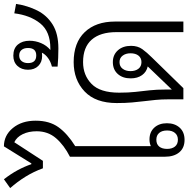

<svg xmlns="http://www.w3.org/2000/svg" viewBox="-40 -945 962 980"><g transform="rotate(-90 441.0 -455.0)"><path d="M315 -754Q315 -684 282 -638Q249 -592 185 -552V-166Q200 -173 219 -173Q257 -173 279.5 -148.5Q302 -124 302 -84Q302 -44 279.5 -19Q257 6 217 6Q176 6 153.5 -21Q131 -48 131 -95V-579Q190 -609 225.5 -650Q261 -691 261 -749Q261 -790 246 -820.5Q231 -851 205 -863L110 -717H72Q55 -764 29 -806Q3 -848 -29 -884L16 -916Q44 -880 62.5 -845.5Q81 -811 93 -776H97L184 -916Q240 -916 277.5 -870.5Q315 -825 315 -754ZM218 -138Q195 -138 183 -123.5Q171 -109 171 -83Q171 -58 183 -43Q195 -28 218 -28Q240 -28 252.5 -43Q265 -58 265 -83Q265 -109 252.5 -123.5Q240 -138 218 -138Z M424 0V-74Q424 -112 421 -142Q418 -172 414.5 -200.5Q411 -229 408 -262.5Q405 -296 405 -340Q405 -448 464 -504Q523 -560 614 -560Q713 -560 767 -503.5Q821 -447 821 -349V0H767V-342Q767 -424 728.5 -468Q690 -512 614 -512Q547 -512 502.5 -468.5Q458 -425 458 -328Q458 -280 462 -244.5Q466 -209 470 -173Q474 -137 474 -89V-59L592 -182Q564 -188 547.5 -211Q531 -234 531 -269Q531 -310 553.5 -335Q576 -360 614 -360Q651 -360 674 -334.5Q697 -309 697 -267Q697 -233 680 -209.5Q663 -186 638 -161L481 0ZM614 -214Q635 -214 647 -229Q659 -244 659 -270Q659 -294 647 -310Q635 -326 614 -326Q592 -326 580 -310Q568 -294 568 -270Q568 -245 580 -229.5Q592 -214 614 -214Z M684 -638Q634 -638 591 -642V-671Q616 -677 635 -691Q654 -705 662 -722Q654 -721 645 -721Q614 -721 594.5 -740.5Q575 -760 575 -793Q575 -826 594.5 -847Q614 -868 647 -868Q684 -868 703.5 -845Q723 -822 723 -785Q723 -755 711 -726.5Q699 -698 676 -679Q679 -679 684 -679Q770 -679 811.5 -730.5Q853 -782 863 -863L911 -854Q902 -795 877.5 -746Q853 -697 806 -667.5Q759 -638 684 -638ZM648 -751Q686 -751 686 -793Q686 -814 676 -826Q666 -838 648 -838Q629 -838 619 -825.5Q609 -813 609 -793Q609 -751 648 -751Z"/></g></svg>

Font: Noto Sans Thai Looped SemiCondensed Light
Style: Regular
Weight: 300
Width: 4
Designer: Sasikarn Vongin, Ben Mitchell
Foundry: The Fontpad Ltd
Version: Version 1.001; ttfautohint (v1.8.4.7-5d5b)